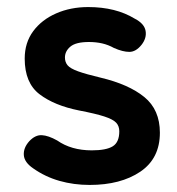

<svg xmlns="http://www.w3.org/2000/svg" viewBox="-20 -514 501 544"><path d="M234 10Q189 10 148.5 -1.5Q108 -13 74 -37Q49 -54 47.5 -74.5Q46 -95 63 -114Q80 -132 98.5 -131Q117 -130 142 -116Q182 -88 240 -88Q281 -88 299.5 -99.5Q318 -111 318 -142Q318 -157 309 -166.5Q300 -176 275.5 -184Q251 -192 204 -201Q134 -215 92 -247Q50 -279 50 -348Q50 -393 74 -425.5Q98 -458 139 -476Q180 -494 230 -494Q308 -494 362 -461Q389 -447 392.5 -426.5Q396 -406 381 -387Q365 -367 346.5 -367Q328 -367 303 -378Q287 -387 269.5 -391Q252 -395 232 -395Q195 -395 179.5 -382Q164 -369 164 -351Q164 -338 171.5 -329Q179 -320 201 -312Q223 -304 265 -294Q345 -275 389 -239Q433 -203 433 -138Q433 -65 377.5 -27.5Q322 10 234 10Z"/></svg>

Font: Zen Maru Gothic
Style: Bold
Weight: 700
Designer: Yoshimichi Ohira
Foundry: Positype
Version: Version 1.001